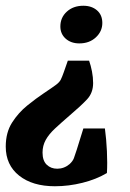

<svg xmlns="http://www.w3.org/2000/svg" viewBox="-33 -443 454 668"><path d="M277 -232Q283 -215 287 -194.5Q291 -174 291 -154Q291 -120 270 -97.5Q249 -75 209 -41Q180 -16 158.5 4Q137 24 126 44Q115 64 115 88Q115 116 129.5 130Q144 144 166 144Q190 144 209 128Q220 118 224 107.5Q228 97 234 78L257 4H332Q337 41 339 83Q341 125 339 159Q302 181 254 193Q206 205 158 205Q80 205 33.5 168Q-13 131 -13 67Q-13 18 9 -16.5Q31 -51 62 -76Q93 -101 120 -119Q150 -139 162 -148Q174 -157 178.5 -166Q183 -175 189 -192L203 -232ZM257 -423Q286 -423 304.5 -407Q323 -391 323 -363Q323 -334 300.5 -313Q278 -292 243 -292Q214 -292 195.5 -308.5Q177 -325 177 -351Q177 -382 199.5 -402.5Q222 -423 257 -423Z"/></svg>

Font: Rasa
Style: Bold Italic
Weight: 700
Italic angle: -7.10001°
Designer: Anna Giedrys (Yrsa+Rasa design), David Brezina (Yrsa art-direction, Rasa art-direction, design)
Foundry: Rosetta Type Foundry
Version: Version 2.004